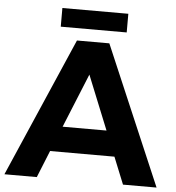

<svg xmlns="http://www.w3.org/2000/svg" viewBox="-61 -909 881 963"><g transform="rotate(5 380.0 -428.0)"><path d="M594 0 539 -136H215L160 0H-3L301 -700H464L763 0ZM267 -263H488L378 -535ZM214 -856H546V-762H214Z"/></g></svg>

Font: Gontserrat SemiBold
Style: Regular
Weight: 600
Designer: Julieta Ulanovsky
Foundry: Julieta Ulanovsky
Version: Version 6.001